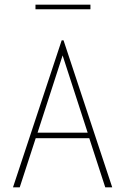

<svg xmlns="http://www.w3.org/2000/svg" viewBox="-20 -808 540 828"><path d="M434 0 365 -212H134L65 0H36L246 -634H254L464 0ZM250 -569 142 -236H358ZM133 -768V-788H370V-768Z"/></svg>

Font: Inconsolata ExtraLight
Style: Regular
Weight: 200
Monospace: yes
Designer: Raph Levien, Cyreal, Brenton Simpson
Foundry: Raph Levien, Cyreal, Google
Version: Version 3.001; ttfautohint (v1.8.2.53-6de2)